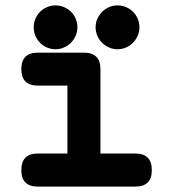

<svg xmlns="http://www.w3.org/2000/svg" viewBox="-20 -646 642 712"><path d="M481.9 -76.7Q543 -76.7 543 -15.1Q543 45.9 481.9 45.9H120.1Q59.1 45.9 59.1 -15.1Q59.1 -76.7 120.1 -76.7H230V-328.6H120.1Q59.1 -328.6 59.1 -389.6Q59.1 -450.7 120.1 -450.7H291.5Q352.5 -450.7 352.5 -389.6V-76.7ZM186 -626Q202.6 -626 217.5 -619.6Q232.4 -613.3 243.4 -602.3Q254.4 -591.3 260.7 -576.4Q267.1 -561.5 267.1 -544.9Q267.1 -527.8 260.5 -513.2Q253.9 -498.5 242.9 -487.3Q231.9 -476.1 217 -469.7Q202.1 -463.4 186 -463.4Q169.9 -463.4 155 -469.5Q140.1 -475.6 129.2 -486.6Q118.2 -497.6 111.6 -512.5Q105 -527.3 105 -544.9Q105 -561.5 111.3 -576.4Q117.7 -591.3 128.7 -602.3Q139.6 -613.3 154.5 -619.6Q169.4 -626 186 -626ZM416 -626Q432.6 -626 447.5 -619.6Q462.4 -613.3 473.4 -602.3Q484.4 -591.3 490.7 -576.4Q497.1 -561.5 497.1 -544.9Q497.1 -527.8 490.5 -513.2Q483.9 -498.5 472.9 -487.3Q461.9 -476.1 447 -469.7Q432.1 -463.4 416 -463.4Q398.4 -463.4 383.5 -470.2Q368.7 -477.1 357.7 -488.3Q346.7 -499.5 340.6 -514.2Q334.5 -528.8 334.5 -544.9Q334.5 -561 340.8 -575.7Q347.2 -590.3 358.2 -601.6Q369.1 -612.8 384 -619.4Q398.9 -626 416 -626Z"/></svg>

Font: Erica Type
Style: Bold
Weight: 700
Designer: Peter Wiegel
Foundry: Peter Wiegel
Version: Version 1.000 2010 initial release